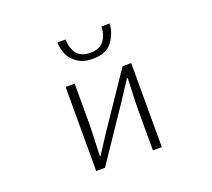

<svg xmlns="http://www.w3.org/2000/svg" viewBox="-132 -972 1264 1144"><g transform="rotate(-20 500.0 -399.5)"><path d="M292 0V-533.2H349.6V-276.4Q349.6 -242.2 342.8 -76.2H347.7L422.9 -192.4L653.3 -533.2H708V0H651.4V-255.9Q651.4 -291 658.2 -457H653.3Q599.6 -374 578.1 -341.8L347.7 0ZM502 -634.8Q444.3 -634.8 406.2 -661.1Q368.2 -687.5 353.5 -722.2Q338.9 -756.8 335.9 -798.8H388.7Q392.6 -673.8 502 -673.8Q560.5 -673.8 587.4 -709Q614.3 -744.1 616.2 -798.8H668Q663.1 -731.4 624.5 -683.1Q585.9 -634.8 502 -634.8Z"/></g></svg>

Font: Gen Shin Gothic Monospace Light
Style: Regular
Weight: 300
Designer: [Source Han Sans]
Ryoko NISHIZUKA  (kana & ideographs); Paul D. Hunt (Latin, Greek & Cyrillic); Wenlong ZHANG  (bopomofo
Version: Version 1.002.20150607